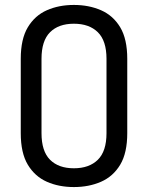

<svg xmlns="http://www.w3.org/2000/svg" viewBox="-20 -751 599 777"><path d="M279 6Q218 6 169.5 -15.5Q121 -37 92.5 -84.5Q64 -132 64 -212V-513Q64 -593 92.5 -640.5Q121 -688 169.5 -709.5Q218 -731 279 -731Q340 -731 389 -709.5Q438 -688 466.5 -640.5Q495 -593 495 -513V-212Q495 -132 466.5 -84.5Q438 -37 389 -15.5Q340 6 279 6ZM279 -70Q341 -70 376 -104.5Q411 -139 411 -212V-513Q411 -586 376 -620.5Q341 -655 279 -655Q217 -655 182.5 -620.5Q148 -586 148 -513V-212Q148 -139 182.5 -104.5Q217 -70 279 -70Z"/></svg>

Font: Dosis Medium
Style: Regular
Weight: 500
Designer: EdgarTolentino, PabloImpallari, IginoMarini
Foundry: EdgarTolentino, PabloImpallari, IginoMarini
Version: Version 3.001; ttfautohint (v1.8.2)